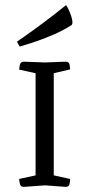

<svg xmlns="http://www.w3.org/2000/svg" viewBox="-20 -730 349 750"><path d="M119 -444 55 -458Q55 -464 57.5 -476.5Q60 -489 73 -489Q73 -489 89 -488.5Q105 -488 156 -486Q203 -488 220 -488.5Q237 -489 237 -489Q250 -489 252 -476.5Q254 -464 254 -459L190 -444V-45L254 -31Q254 -25 252 -12.5Q250 0 237 0L156 -6L73 0Q60 0 57.5 -12.5Q55 -25 55 -31L119 -45ZM57 -548 46 -567Q46 -567 74 -586.5Q102 -606 146.5 -639Q191 -672 238 -710Q241 -707 247 -694.5Q253 -682 258 -667.5Q263 -653 263 -643Q263 -634 258 -631Q225 -610 185 -593Q145 -576 110 -564.5Q75 -553 57 -548Z"/></svg>

Font: Mate SC
Style: Regular
Weight: 400
Designer: Eduardo Rodriguez Tunni
Foundry: Eduardo Rodriguez Tunni
Version: Version 1.003; ttfautohint (v1.8.4.7-5d5b);gftools[0.9.24]